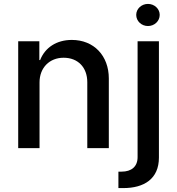

<svg xmlns="http://www.w3.org/2000/svg" viewBox="-20 -757 905 981"><path d="M182 -336C182 -411 233 -462 305 -462C379 -462 426 -412 426 -337V0H536V-356C536 -472 460 -553 347 -553C269 -553 210 -514 185 -450H181V-546H73V0H182ZM585 204H610C715 204 792 158 792 48V-546H683V46C683 94 652 120 601 120H585ZM676 -681C676 -649 703 -624 736 -624C769 -624 796 -649 796 -681C796 -712 769 -737 736 -737C703 -737 676 -712 676 -681Z"/></svg>

Font: Wafeq Medium
Style: Regular
Weight: 500
Designer: Rasmus Andersson & Azza Alameddine
Foundry: Google & TypeTogether
Version: Version 3.000;January 28, 2025;FontCreator 15.0.0.3014 64-bi